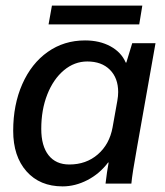

<svg xmlns="http://www.w3.org/2000/svg" viewBox="-20 -654 587 684"><path d="M27 -188Q27 -281 59.5 -354.5Q92 -428 150 -469Q208 -510 283 -510Q335 -510 373.5 -489Q412 -468 428 -431H430L451 -500H534L468 -128Q451 -34 448 0H356Q361 -43 367 -75H365Q335 -35 291.5 -12.5Q248 10 203 10Q122 10 74.5 -43.5Q27 -97 27 -188ZM381 -200 398 -295Q401 -312 401 -326Q401 -376 371.5 -405.5Q342 -435 291 -435Q245 -435 207.5 -403.5Q170 -372 148.5 -317.5Q127 -263 127 -195Q127 -134 153 -101Q179 -68 227 -68Q287 -68 328.5 -104Q370 -140 381 -200ZM165 -634H487L476 -567H153Z"/></svg>

Font: Sarabun Medium
Style: Italic
Weight: 500
Italic angle: -10°
Designer: Suppakit Chalermlarp | Katatrad Co.,Ltd.
Foundry: Cadson Demak Co.,Ltd.
Version: Version 1.000; ttfautohint (v1.6)